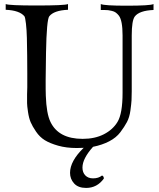

<svg xmlns="http://www.w3.org/2000/svg" viewBox="-20 -713 782 943"><path d="M734 -664Q664 -661 642 -632Q627 -612 627 -539V-265Q627 -238 626 -220.5Q625 -203 620.5 -170Q616 -137 603.5 -113.5Q591 -90 571 -63.5Q551 -37 516.5 -19Q482 -1 437 8Q385 66 385 110Q385 134 399 148.5Q413 163 437 163Q464 163 481 149Q490 152 490 164Q457 210 403 210Q364 210 344 188Q324 166 324 136Q324 78 391 13Q380 14 357 14Q306 14 265.5 2.5Q225 -9 200 -24.5Q175 -40 157 -66.5Q139 -93 130.5 -113Q122 -133 117.5 -163.5Q113 -194 113 -206.5Q113 -219 113 -241Q113 -247 113 -250L114 -284Q114 -317 114 -353.5Q114 -390 113.5 -439Q113 -488 112 -527Q111 -566 107.5 -596.5Q104 -627 100 -633Q76 -662 8 -665V-693Q25 -686 159 -686Q297 -686 314 -693V-665Q245 -662 222 -633Q209 -616 206 -454Q203 -292 205 -243Q208 -155 228 -114Q268 -31 386 -31Q446 -31 490 -53.5Q534 -76 557 -114Q582 -155 582 -257V-539Q582 -612 564 -636Q557 -645 549 -651Q541 -657 529.5 -659.5Q518 -662 511.5 -663Q505 -664 491 -664Q477 -664 475 -664V-693Q494 -685 601 -685Q717 -685 734 -693Z"/></svg>

Font: GFS Artemisia
Style: Regular
Weight: 400
Designer: Takis Katsoulidis and George D. Matthiopoulos
Foundry: Takis Katsoulidis and George D. Matthiopoulos
Version: Version 1.0